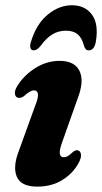

<svg xmlns="http://www.w3.org/2000/svg" viewBox="-20 -700 389 732"><path d="M223.5 -100.5Q231 -100.5 238.8 -105Q246.5 -109.5 258.5 -121Q271 -130.5 280 -125.5Q287.5 -122 288.8 -110.2Q290 -98.5 280.5 -80Q259 -39.5 218 -14Q177 11.5 122 11.5Q60 11.5 44 -26.5Q28 -64.5 52.5 -126.5L112.5 -292.5Q126.5 -327 124.8 -341.2Q123 -355.5 109 -355.5Q95 -355.5 70 -332.5Q56.5 -324 46.5 -328Q38 -331.5 36.8 -343.2Q35.5 -355 45.5 -371.5Q71 -413 114.5 -440.5Q158 -468 207.5 -468Q264.5 -468 283.2 -429.2Q302 -390.5 275.5 -323L218.5 -162Q206 -128.5 208 -114.5Q210 -100.5 223.5 -100.5ZM231.2 -583Q203.7 -583 180.5 -569.5Q157.2 -556 135.1 -525.5Q121.1 -508 108.9 -508Q99 -508 96.1 -517Q93.1 -526 98.1 -541Q118.9 -609 162.2 -644.5Q205.5 -680 254.3 -680Q303.9 -680 330.3 -644.5Q356.7 -609 345.4 -541Q339.6 -508 317.9 -508Q305.3 -508 300.3 -525.5Q292.6 -555 276.4 -569Q260.1 -583 231.2 -583Z"/></svg>

Font: Fraunces 72pt Soft
Style: Bold Italic
Weight: 700
Italic angle: -16°
Version: Version 1.000;[b76b70a41]